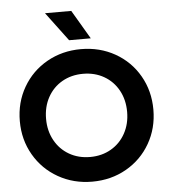

<svg xmlns="http://www.w3.org/2000/svg" viewBox="-61 -991 938 1060"><g transform="rotate(-5 407.5 -461.5)"><path d="M37.6 -353.5Q37.6 -457 86.2 -541Q134.8 -625 219.5 -672.9Q304.3 -720.7 407.7 -720.7Q512.2 -720.7 596.7 -672.9Q681.2 -625 729.5 -541Q777.8 -457 777.8 -353.5Q777.8 -250.5 729.5 -166.5Q681.2 -82.5 596.7 -34.4Q512.2 13.7 407.7 13.7Q304.3 13.7 219.5 -34.4Q134.8 -82.5 86.2 -166.5Q37.6 -250.5 37.6 -353.5ZM632.3 -353.5Q632.3 -420.5 603.5 -473Q574.7 -525.4 523.7 -554.7Q472.7 -584 407.7 -584Q342.8 -584 291.7 -554.7Q240.7 -525.4 211.9 -473Q183.1 -420.5 183.1 -353.5Q183.1 -287.2 211.9 -234.7Q240.7 -182.1 291.7 -152.6Q342.8 -123 407.7 -123Q472.7 -123 523.7 -152.6Q574.7 -182.1 603.5 -234.7Q632.3 -287.2 632.3 -353.5ZM228 -935.5H373.5L467.8 -775.4H347.7Z"/></g></svg>

Font: Wanted Sans Variable
Style: Regular
Weight: 400
Designer: Original Design by Kil Hyung-jin and Kang Hanbin, Wanted Lab, Inc; Hangeul from Source Han Sans by Jang Soo-young and Ka
Foundry: Wanted Lab, Inc.
Version: Version 1.003;Glyphs 3.2 (3227)